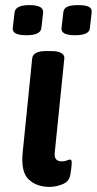

<svg xmlns="http://www.w3.org/2000/svg" viewBox="-20 -725 379 752"><path d="M174 7Q123 7 92 -22.5Q61 -52 69 -129L106 -496Q109 -525 161 -525H181Q208 -525 220.5 -517Q233 -509 232 -497L195 -133Q192 -111 199 -102Q206 -93 222 -93Q234 -93 242 -96.5Q250 -100 254 -100Q261 -100 261 -89Q261 -86 260 -73.5Q259 -61 255 -38Q250 -13 224 -3Q198 7 174 7ZM274 -587Q218 -587 221 -615L228 -676Q229 -691 242.5 -698Q256 -705 286 -705Q316 -705 328.5 -698Q341 -691 339 -676L332 -615Q330 -587 274 -587ZM83 -587Q27 -587 30 -615L37 -676Q40 -705 95 -705Q151 -705 149 -676L142 -615Q139 -587 83 -587Z"/></svg>

Font: Asap Expanded Expanded SemiBold
Style: Italic
Weight: 600
Width: 7
Italic angle: -6°
Designer: Pablo Cosgaya
Foundry: Omnibus-Type
Version: Version 3.001; ttfautohint (v1.8.4.7-5d5b)